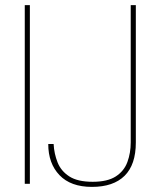

<svg xmlns="http://www.w3.org/2000/svg" viewBox="-20 -720 628 752"><path d="M77 0V-700H97V0ZM340 12Q257 12 213 -34Q169 -80 169 -156H190Q192 -118 205.5 -84Q219 -50 251.5 -29Q284 -8 343 -8Q401 -8 433.5 -29Q466 -50 479 -85.5Q492 -121 492 -162V-700H512V-162Q512 -75 468 -31.5Q424 12 340 12Z"/></svg>

Font: DM Sans Thin
Style: Regular
Weight: 100
Designer: Colophon Foundry, Jonny Pinhorn
Foundry: Colophon Foundry
Version: Version 4.004; ttfautohint (v1.8.4.7-5d5b)